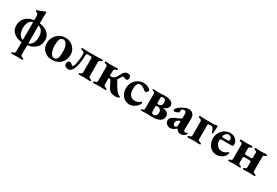

<svg xmlns="http://www.w3.org/2000/svg" viewBox="70 -1839 4750 3297"><g transform="rotate(30 2445.0 -190.5)"><path d="M186 256Q186 243 209 236Q231 228 239 222Q247 216 247 198V12Q146 1 84.5 -52.5Q23 -106 23 -195Q23 -288 83 -349Q143 -410 247 -425V-497Q247 -558 202 -568Q192 -569 192 -583Q192 -597 201 -598Q232 -603 265.5 -617.5Q299 -632 304 -634Q332 -647 339 -649L351 -651Q361 -651 361 -639L359 -619L356 -571V-426Q456 -414 519 -359.5Q582 -305 582 -224Q582 -131 524 -69.5Q466 -8 357 8V196Q357 213 364.5 219.5Q372 226 382 229.5Q392 233 395 234Q407 238 412.5 242.5Q418 247 418 254Q418 268 397 268Q374 268 342 266L299 265Q284 265 258 267Q235 270 207 270Q186 270 186 256ZM247 -385Q197 -375 170.5 -329.5Q144 -284 144 -220Q144 -144 170 -94.5Q196 -45 247 -32ZM460 -212Q460 -280 434 -324Q408 -368 356 -384L357 -30Q409 -43 434.5 -90.5Q460 -138 460 -212Z M629 0ZM629 -195Q629 -258 660.5 -313Q692 -368 745.5 -400.5Q799 -433 864 -433Q924 -433 975 -404.5Q1026 -376 1055.5 -327.5Q1085 -279 1085 -224Q1085 -158 1057 -104Q1029 -50 974.5 -18Q920 14 842 14Q783 14 734 -13Q685 -40 657 -87.5Q629 -135 629 -195ZM924 -64Q945 -99 945 -200Q945 -282 918.5 -335.5Q892 -389 849 -389Q818 -389 797 -368Q780 -349 773.5 -313Q767 -277 767 -220Q767 -172 779.5 -128Q792 -84 813.5 -57Q835 -30 862 -30Q903 -30 924 -64Z M1088 -54Q1088 -76 1101 -93Q1114 -110 1135 -110Q1158 -110 1178 -92Q1196 -72 1207 -72Q1231 -72 1247.5 -162Q1264 -252 1264 -339Q1264 -363 1252 -372.5Q1240 -382 1214 -388Q1201 -391 1195 -395.5Q1189 -400 1189 -409Q1189 -415 1196 -419.5Q1203 -424 1209 -424Q1239 -424 1265 -421Q1299 -419 1313 -419H1491Q1506 -419 1540 -421Q1566 -424 1594 -424Q1600 -424 1605.5 -419.5Q1611 -415 1611 -409Q1611 -394 1592 -388Q1571 -382 1562 -374.5Q1553 -367 1553 -345V-69Q1553 -51 1562 -44Q1571 -37 1590 -31Q1611 -23 1611 -11Q1611 -5 1605.5 -1Q1600 3 1593 3Q1563 3 1537 0Q1505 -2 1488 -2Q1471 -2 1439 0Q1414 3 1384 3Q1377 3 1372 -1Q1367 -5 1367 -11Q1367 -24 1387 -31Q1406 -37 1414 -44Q1422 -51 1422 -69V-341Q1422 -374 1391 -374H1335Q1321 -374 1314.5 -363Q1308 -352 1308 -339Q1308 -261 1295.5 -180.5Q1283 -100 1252.5 -43Q1222 14 1171 14Q1132 14 1110 -5.5Q1088 -25 1088 -54Z M1921 -132 1902 -169Q1900 -173 1893.5 -184.5Q1887 -196 1879.5 -200Q1872 -204 1860 -204Q1849 -204 1849 -195V-68Q1849 -54 1859.5 -46.5Q1870 -39 1897 -30Q1906 -27 1910.5 -23Q1915 -19 1915 -11Q1915 -5 1910.5 -1.5Q1906 2 1899 2Q1880 2 1838 0Q1798 -2 1782 -2Q1765 -2 1729 0Q1701 3 1670 3Q1664 3 1658.5 -0.5Q1653 -4 1653 -10Q1653 -25 1671 -30Q1698 -36 1708 -43Q1718 -50 1718 -66V-352Q1718 -369 1708 -377Q1698 -385 1672 -391Q1654 -396 1654 -411Q1654 -417 1659.5 -420.5Q1665 -424 1671 -424Q1702 -424 1730 -421Q1764 -419 1782 -419Q1799 -419 1837 -421Q1877 -423 1898 -423Q1905 -423 1909.5 -419.5Q1914 -416 1914 -410Q1914 -402 1909.5 -398.5Q1905 -395 1895 -391Q1869 -383 1859 -374Q1849 -365 1849 -351V-258Q1849 -245 1863 -245Q1903 -245 1926.5 -261Q1950 -277 1968 -307Q1980 -327 1989 -346Q2004 -377 2016.5 -395Q2029 -413 2049.5 -425.5Q2070 -438 2101 -438Q2126 -438 2143.5 -422.5Q2161 -407 2161 -382Q2161 -359 2150.5 -345Q2140 -331 2124 -331Q2114 -331 2092 -339Q2070 -347 2061 -347Q2050 -347 2043.5 -342Q2037 -337 2029 -322Q2012 -289 1995 -268Q1992 -264 1991.5 -261.5Q1991 -259 1992.5 -256.5Q1994 -254 1994 -253Q2020 -200 2058 -138Q2121 -39 2157 -31Q2180 -27 2180 -11Q2180 -1 2156 6.5Q2132 14 2097 14Q2047 14 2016.5 -2Q1986 -18 1967.5 -46.5Q1949 -75 1921 -132Z M2193 0ZM2193 -201Q2193 -265 2222.5 -317.5Q2252 -370 2303 -401Q2354 -432 2416 -432Q2456 -432 2491.5 -418Q2527 -404 2552 -378Q2561 -369 2561 -360Q2561 -350 2542.5 -331.5Q2524 -313 2513 -313Q2504 -313 2497.5 -317Q2491 -321 2479 -331Q2453 -353 2426.5 -366.5Q2400 -380 2381 -380Q2342 -380 2323 -348Q2304 -316 2304 -246Q2304 -172 2338 -130Q2372 -88 2434 -88Q2463 -88 2485 -97Q2507 -106 2532 -127Q2535 -129 2540 -132.5Q2545 -136 2549 -136Q2561 -136 2561 -120Q2561 -108 2553 -92Q2542 -70 2516.5 -45Q2491 -20 2455 -3Q2419 14 2380 14Q2328 14 2285 -14.5Q2242 -43 2217.5 -92Q2193 -141 2193 -201Z M2600 -8Q2600 -13 2604 -17.5Q2608 -22 2615 -23Q2640 -31 2648 -37Q2656 -43 2656 -61V-354Q2656 -374 2647.5 -382Q2639 -390 2614 -397Q2599 -401 2599 -411Q2599 -416 2603.5 -419Q2608 -422 2614 -422Q2632 -422 2649 -420.5Q2666 -419 2673 -419Q2696 -416 2720 -416Q2742 -416 2763 -419Q2797 -423 2830 -423Q2920 -423 2965 -397Q3010 -371 3010 -327Q3010 -291 2985 -264.5Q2960 -238 2921 -232Q2918 -232 2918 -229.5Q2918 -227 2921 -226Q2974 -216 3004.5 -193.5Q3035 -171 3035 -125Q3035 -64 2984 -30.5Q2933 3 2829 3Q2810 3 2774 1Q2740 -1 2719 -1Q2706 -1 2672 1L2614 3Q2608 3 2604 0Q2600 -3 2600 -8ZM2887 -310Q2887 -348 2870.5 -365Q2854 -382 2822 -382Q2804 -382 2796.5 -375.5Q2789 -369 2789 -355V-259Q2789 -236 2813 -236Q2851 -236 2869 -256.5Q2887 -277 2887 -310ZM2898 -120Q2898 -159 2876.5 -179.5Q2855 -200 2817 -200Q2804 -200 2796.5 -196Q2789 -192 2789 -180V-91Q2789 -67 2800 -53.5Q2811 -40 2831 -40Q2860 -40 2879 -63.5Q2898 -87 2898 -120Z M3089 0ZM3089 -79Q3089 -113 3109.5 -135.5Q3130 -158 3174 -177L3263 -216Q3283 -225 3287.5 -232Q3292 -239 3292 -258L3293 -315Q3294 -344 3283 -360Q3272 -376 3250 -376Q3238 -376 3224.5 -370.5Q3211 -365 3204 -358Q3198 -351 3198 -337Q3198 -330 3199 -322.5Q3200 -315 3200 -308Q3200 -298 3166.5 -283Q3133 -268 3111 -268Q3103 -268 3098 -274Q3093 -280 3093 -289Q3093 -305 3104 -320Q3115 -335 3140 -356Q3179 -388 3228 -410Q3277 -432 3310 -432Q3363 -432 3395 -397.5Q3427 -363 3426 -306L3421 -104Q3420 -81 3429 -65Q3438 -49 3451 -49Q3470 -49 3484 -62Q3487 -65 3490 -65Q3495 -65 3498.5 -61.5Q3502 -58 3502 -54Q3502 -41 3484 -23Q3447 14 3400 14Q3371 14 3349 0.5Q3327 -13 3307 -43H3305Q3272 -12 3245.5 1Q3219 14 3189 14Q3149 14 3119 -13.5Q3089 -41 3089 -79ZM3281 -66Q3288 -77 3288 -92L3291 -164Q3291 -180 3281 -180Q3276 -180 3269 -176Q3237 -161 3224.5 -146Q3212 -131 3212 -101Q3212 -75 3223 -63Q3234 -51 3249 -51Q3268 -51 3281 -66Z M3524 -10Q3524 -25 3542 -30Q3568 -36 3578.5 -43.5Q3589 -51 3589 -67V-344Q3589 -363 3578 -373Q3567 -383 3540 -389Q3523 -394 3523 -409Q3523 -415 3528.5 -419Q3534 -423 3540 -423Q3570 -423 3598 -420Q3634 -418 3649 -418H3795Q3821 -418 3849 -426Q3867 -430 3874 -430Q3878 -430 3881.5 -426.5Q3885 -423 3885 -418L3883 -373Q3880 -345 3880 -321Q3880 -269 3864 -269Q3852 -269 3846 -296Q3841 -324 3824.5 -349Q3808 -374 3787 -374H3741Q3728 -374 3724 -366Q3720 -358 3720 -345V-68Q3720 -54 3730.5 -46.5Q3741 -39 3768 -30Q3778 -26 3782.5 -22.5Q3787 -19 3787 -11Q3787 -5 3782 -1.5Q3777 2 3770 2Q3750 2 3710 0Q3670 -2 3654 -2Q3637 -2 3601 0Q3571 3 3541 3Q3535 3 3529.5 -0.5Q3524 -4 3524 -10Z M3918 0ZM3918 -205Q3918 -267 3947 -319Q3976 -371 4026.5 -401.5Q4077 -432 4136 -432Q4178 -432 4213 -414Q4248 -396 4268 -364Q4288 -332 4288 -294Q4288 -274 4280.5 -265Q4273 -256 4257 -256H4057Q4043 -256 4036.5 -248Q4030 -240 4030 -221Q4030 -163 4067 -123.5Q4104 -84 4160 -84Q4188 -84 4212 -94.5Q4236 -105 4262 -125Q4272 -133 4276 -133Q4286 -133 4286 -120Q4286 -107 4278 -90Q4262 -48 4215.5 -17Q4169 14 4106 14Q4053 14 4010 -14.5Q3967 -43 3942.5 -93Q3918 -143 3918 -205ZM4117 -298Q4140 -298 4153 -299Q4166 -300 4176 -303Q4181 -305 4184 -313Q4187 -321 4187 -331Q4187 -357 4168.5 -374.5Q4150 -392 4123 -392Q4092 -392 4067 -366.5Q4042 -341 4043 -312Q4043 -298 4057 -298Z M4333 -11Q4333 -18 4339 -22.5Q4345 -27 4356 -31Q4376 -37 4385 -44Q4394 -51 4394 -70V-351Q4394 -369 4385 -376Q4376 -383 4356 -389Q4333 -397 4333 -410Q4333 -416 4340 -420Q4347 -424 4354 -424Q4384 -424 4412 -421Q4446 -419 4462 -419Q4477 -419 4509 -421Q4533 -424 4562 -424Q4568 -424 4574 -420Q4580 -416 4580 -410Q4580 -396 4560 -389Q4540 -382 4532.5 -376Q4525 -370 4525 -352V-264Q4525 -248 4533 -242.5Q4541 -237 4555 -237H4651Q4665 -237 4672 -242.5Q4679 -248 4679 -264V-352Q4679 -370 4671.5 -376Q4664 -382 4645 -389Q4625 -396 4625 -410Q4625 -416 4630.5 -420Q4636 -424 4643 -424Q4673 -424 4698 -421Q4730 -419 4746 -419Q4763 -419 4795 -421Q4820 -424 4851 -424Q4858 -424 4863.5 -420Q4869 -416 4869 -410Q4869 -394 4849 -389Q4830 -384 4820.5 -377Q4811 -370 4811 -352V-69Q4811 -51 4819.5 -44.5Q4828 -38 4849 -31Q4870 -23 4870 -11Q4870 -5 4864.5 -1Q4859 3 4852 3Q4822 3 4795 0Q4763 -2 4746 -2Q4729 -2 4697 0Q4672 3 4641 3Q4634 3 4629 -1Q4624 -5 4624 -11Q4624 -26 4644 -31Q4663 -37 4671 -44Q4679 -51 4679 -69V-163Q4679 -179 4672 -185Q4665 -191 4651 -191H4554Q4540 -191 4532.5 -185Q4525 -179 4525 -163V-69Q4525 -51 4533 -44.5Q4541 -38 4561 -31Q4581 -24 4581 -11Q4581 -5 4575 -1Q4569 3 4563 3Q4534 3 4510 0Q4478 -2 4462 -2Q4445 -2 4411 0Q4384 3 4353 3Q4346 3 4339.5 -1Q4333 -5 4333 -11Z"/></g></svg>

Font: EB Garamond
Style: Bold
Weight: 700
Designer: Georg Duffner and Octavio Pardo
Foundry: Georg Duffner
Version: Version 1.000; ttfautohint (v1.6)